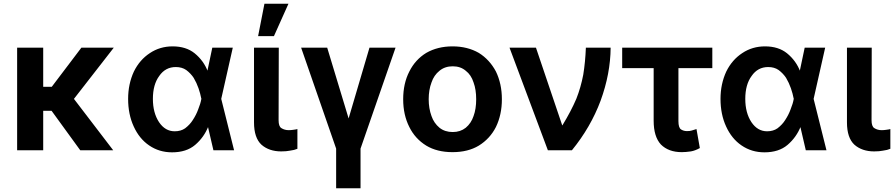

<svg xmlns="http://www.w3.org/2000/svg" viewBox="-20 -804 4803 1031"><path d="M258 -338 417 -548H591L377 -273L588 3H411L257 -209H212V3H72V-548H212V-338Z M781 -23Q728 -59 698 -125Q668 -190 668 -273Q668 -353 699 -420Q730 -483 785 -519Q839 -555 907 -555Q979 -555 1025 -518Q1074 -478 1096 -420H1093L1120 -548H1230L1168 -273L1237 3H1126L1096 -126H1099Q1076 -67 1028 -26Q981 14 904 14Q835 14 781 -23ZM1061 -274Q1056 -301 1046 -330Q1036 -359 1020 -386Q1004 -410 980 -428Q957 -444 924 -444Q868 -444 835 -396Q801 -350 801 -273Q801 -198 834 -148Q867 -99 918 -99Q951 -99 974 -115Q1000 -135 1015 -159Q1034 -188 1044 -216Q1057 -248 1061 -272L1062 -273Z M1476 -159Q1476 -125 1491 -116Q1508 -105 1531 -105Q1541 -105 1555 -107Q1571 -109 1577 -111V-5Q1561 2 1537 5Q1518 9 1490 9Q1425 9 1384 -27Q1344 -64 1344 -147V-548H1477ZM1529 -784 1451 -610H1366L1400 -784Z M1852 -168 1964 -548H2104L1916 -6V207H1785V-6L1597 -548H1737Z M2269 -22Q2209 -59 2178 -122Q2145 -187 2145 -271Q2145 -356 2178 -420Q2210 -484 2269 -520Q2330 -555 2410 -555Q2490 -555 2551 -520Q2609 -484 2643 -420Q2675 -354 2675 -271Q2675 -188 2643 -122Q2611 -59 2551 -22Q2493 13 2410 13Q2327 13 2269 -22ZM2481 -118Q2510 -142 2523 -181Q2537 -219 2537 -271Q2537 -323 2523 -361Q2510 -402 2481 -424Q2453 -448 2411 -448Q2369 -448 2340 -424Q2310 -400 2297 -361Q2282 -321 2282 -271Q2282 -222 2297 -181Q2310 -143 2340 -118Q2369 -95 2411 -95Q2452 -95 2481 -118Z M2858 -548 2999 -131H3000Q3047 -208 3075 -274Q3099 -335 3112 -403Q3123 -471 3126 -548H3259Q3258 -408 3205 -263Q3152 -121 3051 3H2922L2716 -548Z M3623 -438V-154Q3623 -118 3637 -109Q3651 -100 3669 -100Q3685 -100 3694 -103L3720 -111L3738 -9Q3713 5 3690 9Q3662 13 3641 13Q3570 13 3529 -28Q3490 -70 3490 -156V-438H3321V-548H3805V-438Z M3962 -23Q3909 -59 3879 -125Q3849 -190 3849 -273Q3849 -353 3880 -420Q3911 -483 3966 -519Q4020 -555 4088 -555Q4160 -555 4206 -518Q4255 -478 4277 -420H4274L4301 -548H4411L4349 -273L4418 3H4307L4277 -126H4280Q4257 -67 4209 -26Q4162 14 4085 14Q4016 14 3962 -23ZM4242 -274Q4237 -301 4227 -330Q4217 -359 4201 -386Q4185 -410 4161 -428Q4138 -444 4105 -444Q4049 -444 4016 -396Q3982 -350 3982 -273Q3982 -198 4015 -148Q4048 -99 4099 -99Q4132 -99 4155 -115Q4181 -135 4196 -159Q4215 -188 4225 -216Q4238 -248 4242 -272L4243 -273Z M4660 -159Q4660 -125 4675 -116Q4692 -105 4715 -105Q4725 -105 4739 -107Q4755 -109 4761 -111V-5Q4745 2 4721 5Q4702 9 4674 9Q4609 9 4568 -27Q4528 -64 4528 -147V-548H4661Z"/></svg>

Font: Sinter Bold
Style: Regular
Weight: 700
Foundry: Adobe & rsms
Version: Version 1.000